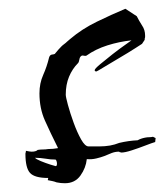

<svg xmlns="http://www.w3.org/2000/svg" viewBox="-20 -428 375 438"><path d="M128 -10Q123 -10 118.5 -10.5Q114 -11 109 -12Q104 -14 99 -15Q94 -16 89 -17L90 -22Q59 -22 48.5 -33.5Q38 -45 38 -77Q38 -80 39 -81V-84Q44 -83 47 -82.5Q50 -82 52 -82Q62 -82 66 -86Q72 -87 78 -87Q84 -87 90 -88Q95 -88 101 -88.5Q107 -89 112 -90V-91Q95 -125 82.5 -153Q70 -181 70 -215Q70 -238 78.5 -257Q87 -276 92 -297Q94 -303 98.5 -303.5Q103 -304 105 -305Q109 -310 112.5 -314Q116 -318 120 -322Q123 -325 126.5 -327.5Q130 -330 133 -333L140 -339Q167 -362 201 -378.5Q235 -395 266 -408L292 -391Q297 -381 304 -370Q311 -360 311 -347V-343Q310 -341 310 -337L304 -328Q304 -328 288.5 -318Q273 -308 252.5 -296Q232 -284 216.5 -274.5Q201 -265 200 -265Q196 -265 196 -268Q196 -271 208.5 -281.5Q221 -292 237 -304.5Q253 -317 266 -326Q279 -335 280 -336Q252 -333 225 -324.5Q198 -316 177 -301Q175 -300 171 -301Q167 -302 165 -300Q162 -298 161 -292Q160 -286 158 -284Q145 -271 137.5 -253Q130 -235 130 -212Q130 -207 135 -188.5Q140 -170 148 -148Q156 -126 165 -110Q174 -94 182 -94H207Q213 -94 219 -94.5Q225 -95 231 -96Q242 -98 252 -102Q273 -107 294 -108Q301 -112 311 -114Q316 -115 320.5 -115Q325 -115 329 -116L335 -113L334 -104Q327 -102 311.5 -96Q296 -90 280.5 -85Q265 -80 257 -80L253 -81Q252 -81 252 -82H251Q243 -82 235 -79Q231 -77 226.5 -75.5Q222 -74 218 -72Q210 -69 199.5 -66.5Q189 -64 178 -65Q176 -45 163.5 -27.5Q151 -10 128 -10ZM107 -49Q110 -49 110 -55Q110 -57 109 -60.5Q108 -64 106 -64Q101 -64 95 -64.5Q89 -65 84 -66Q78 -67 72 -67.5Q66 -68 61 -68H60Q62 -65 73 -60.5Q84 -56 95 -52.5Q106 -49 107 -49Z"/></svg>

Font: Water Brush
Style: Regular
Weight: 400
Designer: Robert E. Leuschke
Foundry: Robert E. Leuschke
Version: Version 1.010; ttfautohint (v1.8.4.7-5d5b)